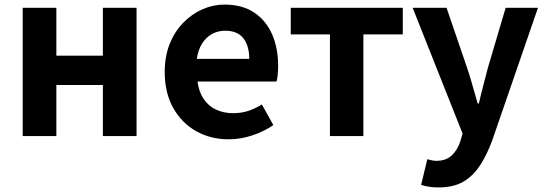

<svg xmlns="http://www.w3.org/2000/svg" viewBox="-20 -594 2381 838"><path d="M79 0V-560H226V-351H429V-560H576V0H429V-223H226V0Z M978 14Q900 14 837 -21Q774 -56 736.5 -122Q699 -188 699 -280Q699 -348 720.5 -402Q742 -456 779.5 -494.5Q817 -533 863.5 -553.5Q910 -574 960 -574Q1037 -574 1089 -539.5Q1141 -505 1167.5 -444.5Q1194 -384 1194 -306Q1194 -286 1192 -267.5Q1190 -249 1187 -238H842Q848 -193 869 -162Q890 -131 923 -115.5Q956 -100 998 -100Q1032 -100 1062 -109.5Q1092 -119 1123 -138L1173 -48Q1132 -20 1081 -3Q1030 14 978 14ZM839 -337H1068Q1068 -393 1042.5 -426.5Q1017 -460 962 -460Q933 -460 907 -446.5Q881 -433 863 -405.5Q845 -378 839 -337Z M1420 0V-444H1249V-560H1738V-444H1566V0Z M1895 224Q1870 224 1852 221Q1834 218 1818 213L1845 101Q1853 103 1863.5 105.5Q1874 108 1884 108Q1927 108 1952 84Q1977 60 1989 23L1999 -11L1781 -560H1929L2018 -300Q2031 -262 2042 -222Q2053 -182 2065 -142H2070Q2079 -182 2089.5 -221.5Q2100 -261 2110 -300L2187 -560H2328L2129 17Q2105 83 2074 129.5Q2043 176 2000.5 200Q1958 224 1895 224Z"/></svg>

Font: Noto Sans SC
Style: Bold
Weight: 700
Designer: Ryoko NISHIZUKA  (kana, bopomofo & ideographs); Paul D. Hunt (Latin, Greek & Cyrillic); Sandoll Communications , Soo-you
Foundry: Adobe
Version: Version 2.004-H2;hotconv 1.0.118;makeotfexe 2.5.65603